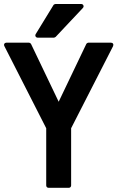

<svg xmlns="http://www.w3.org/2000/svg" viewBox="-41 -920 576 941"><path d="M197.3 0.5Q191.9 0.5 188.7 -2.9Q185.5 -6.3 185.5 -11.2V-291.5Q134.3 -393.1 83 -492.7Q31.7 -592.3 -19.5 -693.8Q-22.9 -700.7 -19.5 -705.8Q-16.1 -710.9 -9.3 -710.9H100.6Q103 -710.9 106.7 -708.7Q110.4 -706.5 111.3 -704.1L246.6 -421.4L381.8 -704.1Q382.8 -706.5 386.2 -708.7Q389.6 -710.9 392.6 -710.9H502.4Q509.8 -710.9 512.9 -705.8Q516.1 -700.7 513.2 -693.8L307.6 -291.5V-11.2Q307.6 -6.3 304.4 -2.9Q301.3 0.5 295.9 0.5ZM144.5 -735.4Q136.7 -735.4 133.5 -741.2Q130.4 -747.1 134.3 -753.4L220.7 -894.5Q221.7 -897 225.1 -898.7Q228.5 -900.4 231 -900.4H356.4Q364.7 -900.4 367.7 -893.6Q370.6 -886.7 364.7 -880.4L231.9 -739.3Q231 -738.3 227.8 -736.8Q224.6 -735.4 223.1 -735.4Z"/></svg>

Font: Alte DIN 1451 Mittelschrift
Style: Bold
Weight: 700
Designer: Peter Wiegel
Foundry: Peter Wiegel
Version: Version 1.003